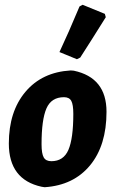

<svg xmlns="http://www.w3.org/2000/svg" viewBox="-20 -773 482 804"><path d="M313 -746 326 -753 419 -715 423 -701Q360 -600 316 -532L302 -525L229 -555Q267 -636 313 -746ZM276 -478 289 -477Q426 -448 426 -305Q426 -164 357 -80.5Q288 3 167 11L154 9Q17 -21 17 -172Q17 -306 86.5 -388.5Q156 -471 276 -478ZM248 -366Q195 -366 174.5 -319Q154 -272 154 -169Q154 -130 163 -114Q172 -98 195 -98Q246 -98 266.5 -145.5Q287 -193 287 -296Q287 -335 278.5 -350.5Q270 -366 248 -366Z"/></svg>

Font: Alegreya Sans ExtraBold
Style: Italic
Weight: 800
Italic angle: -7°
Designer: Juan Pablo del Peral
Foundry: Huerta Tipografica
Version: Version 2.007